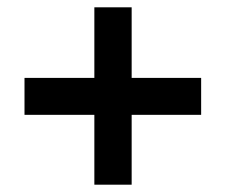

<svg xmlns="http://www.w3.org/2000/svg" viewBox="-20 -616 619 525"><path d="M340 -403H530V-302H340V-111H238V-302H47V-403H238V-596H340Z"/></svg>

Font: Noto Sans Thai Looped UI
Style: Bold
Weight: 700
Designer: Cadson Demak Team
Foundry: Cadson Demak Co., Ltd.
Version: Version 1.000; ttfautohint (v1.8.4.7-5d5b)